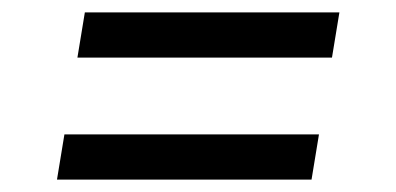

<svg xmlns="http://www.w3.org/2000/svg" viewBox="-20 -495 640 310"><path d="M105 -402 117 -475H528L516 -402ZM483 -205H72L84 -278H495Z"/></svg>

Font: Iosevka Curly Slab Extended
Style: Italic
Weight: 400
Width: 7
Italic angle: -9°
Monospace: yes
Designer: Belleve Invis
Foundry: Belleve Invis
Version: Version 11.1.0; ttfautohint (v1.8.3)